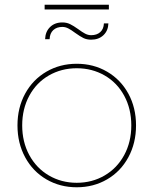

<svg xmlns="http://www.w3.org/2000/svg" viewBox="-20 -790 650 813"><path d="M305 3Q234 3 176.5 -30.5Q119 -64 86.5 -124Q54 -184 54 -259Q54 -334 86.5 -393.5Q119 -453 176.5 -486.5Q234 -520 305 -520Q376 -520 433.5 -486.5Q491 -453 523.5 -393.5Q556 -334 556 -259Q556 -184 523.5 -124Q491 -64 433.5 -30.5Q376 3 305 3ZM305 -16Q370 -16 423 -47Q476 -78 506 -133.5Q536 -189 536 -259Q536 -329 506 -384.5Q476 -440 423 -470.5Q370 -501 305 -501Q240 -501 187 -470.5Q134 -440 104 -384.5Q74 -329 74 -259Q74 -189 104 -133.5Q134 -78 187 -47Q240 -16 305 -16ZM366 -622Q347 -622 333 -629Q319 -636 298 -651Q282 -663 269.5 -669.5Q257 -676 244 -676Q220 -676 205.5 -662.5Q191 -649 190 -624H171Q172 -656 192 -675.5Q212 -695 244 -695Q262 -695 276.5 -688Q291 -681 312 -666Q328 -654 340.5 -647.5Q353 -641 366 -641Q390 -641 404.5 -654Q419 -667 420 -691H439Q438 -660 418 -641Q398 -622 366 -622ZM169 -770H441V-750H169Z"/></svg>

Font: Montserrat
Style: Regular
Weight: 400
Designer: Julieta Ulanovsky
Foundry: Julieta Ulanovsky
Version: Version 8.000